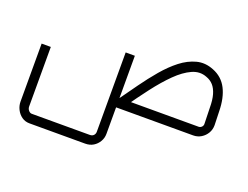

<svg xmlns="http://www.w3.org/2000/svg" viewBox="-87 -492 1114 864"><g transform="rotate(20 470.5 -60.0)"><path d="M113 201Q92 201 76 189.5Q60 178 51 160Q42 142 42 123V-155H86V130Q86 141 93 149Q100 157 108 157H386Q398 157 404.5 150Q411 143 411 133V-247H455V127Q455 147 445 164Q435 181 418.5 191Q402 201 380 201ZM446 0V-45H830Q841 -44 848 -51Q855 -58 854 -68L852 -141Q852 -180 844.5 -205.5Q837 -231 823.5 -246Q810 -261 790 -268Q755 -282 718.5 -265.5Q682 -249 644.5 -212Q607 -175 568 -124Q529 -73 490 -17L452 -40Q482 -82 513.5 -126Q545 -170 579 -210Q613 -250 649 -278Q685 -306 724.5 -316.5Q764 -327 806 -310Q852 -292 874 -249Q896 -206 897 -142L899 -76Q899 -55 889 -38Q879 -21 862 -10.5Q845 0 824 0Z"/></g></svg>

Font: Mada Light
Style: Regular
Weight: 300
Designer: Khaled Hosny
Version: Version 1.5